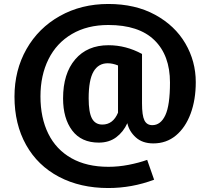

<svg xmlns="http://www.w3.org/2000/svg" viewBox="-20 -728 1060 968"><path d="M696 -456V-207Q696 -146 708 -121.5Q720 -97 748 -97Q790 -97 813.5 -147Q837 -197 837 -312Q837 -449 758.5 -525.5Q680 -602 526 -602Q420 -602 342.5 -556.5Q265 -511 224.5 -429.5Q184 -348 184 -242Q184 -134 223.5 -54Q263 26 340 69.5Q417 113 527 113Q577 113 628.5 103Q680 93 722 78L757 178Q645 220 526 220Q385 220 277.5 163.5Q170 107 111.5 2.5Q53 -102 53 -241Q53 -374 113.5 -480.5Q174 -587 282 -647.5Q390 -708 526 -708Q662 -708 762 -653.5Q862 -599 914.5 -509Q967 -419 967 -314Q967 -225 941 -155Q915 -85 867 -45Q819 -5 753 -5Q698 -5 664.5 -35.5Q631 -66 622 -107Q602 -63 566 -36Q530 -9 478 -9Q390 -9 344 -70Q298 -131 298 -232Q298 -357 359 -428.5Q420 -500 527 -500Q615 -500 696 -456ZM575 -160V-398Q548 -409 523 -409Q476 -409 451.5 -367Q427 -325 427 -232Q427 -162 443.5 -131Q460 -100 496 -100Q550 -100 575 -160Z"/></svg>

Font: Wolseley Sans SemiBold
Style: Regular
Weight: 600
Designer: Carrois Corporate & Edenspiekermann AG
Foundry: Carrois Corporate GbR & Edenspiekermann AG
Version: Version 4.202